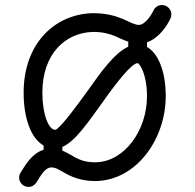

<svg xmlns="http://www.w3.org/2000/svg" viewBox="-20 -694 763 750"><path d="M122.1 19C140.1 -9.3 156.2 -40 180.7 -40C198.7 -40 210.4 -30.8 242.2 -13.2C268.1 0 303.7 13.7 355.5 13.2C513.2 9.8 627.4 -150.9 627.4 -318.4C627.4 -416 597.7 -485.8 554.2 -510.7V-528.8C598.1 -543.9 630.4 -588.4 646 -622.1C648.4 -627.4 649.4 -632.3 649.4 -637.7C649.4 -657.7 632.8 -674.3 612.8 -674.3C598.1 -674.3 585.4 -666 579.6 -653.3C569.3 -631.3 545.9 -598.1 523.9 -596.7C506.3 -596.7 491.2 -606 459.5 -620.1C430.2 -632.3 393.6 -642.6 342.3 -642.6C193.4 -638.7 72.3 -523.9 72.3 -332C72.3 -234.9 99.6 -154.3 150.4 -125.5V-108.9C105.5 -95.2 80.6 -51.8 60.5 -20C57.1 -14.6 54.7 -7.8 54.7 -0.5C54.7 20 71.3 36.1 91.3 36.1C104.5 36.1 115.7 28.8 122.1 19ZM145.5 -332C145.5 -481.9 233.4 -566.4 343.3 -569.3C381.8 -569.3 407.7 -562 430.2 -552.7C445.3 -545.9 462.9 -537.1 481 -531.2V-511.7C426.3 -486.3 373 -411.1 324.2 -341.8C264.6 -259.3 209.5 -187 195.3 -187C169.9 -187 145.5 -247.6 145.5 -332ZM223.6 -105.5V-120.1C274.4 -141.6 325.2 -217.8 383.8 -298.8C441.9 -380.9 495.1 -446.3 517.1 -447.3C524.4 -447.8 554.2 -406.2 554.2 -318.4C554.2 -185.1 466.8 -62.5 354.5 -60.1C318.4 -59.6 296.4 -67.4 276.4 -77.6C256.8 -88.4 241.2 -98.6 223.6 -105.5Z"/></svg>

Font: Velvelyne
Style: Regular
Weight: 400
Designer: Manon Van der Borght et Mariel Nils
Foundry: Velvetyne
Version: Version 1.070;Glyphs 3.3.1 (3343)